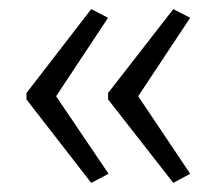

<svg xmlns="http://www.w3.org/2000/svg" viewBox="-20 -482 474 421"><path d="M38 -278V-264L180 -81L218 -101L103 -271L217 -443L180 -462ZM217 -278V-264L360 -81L397 -101L283 -271L397 -443L360 -462Z"/></svg>

Font: Noto Sans Thai Looped ExtraCondensed Light
Style: Regular
Weight: 300
Width: 2
Designer: Sasikarn Vongin, Ben Mitchell
Foundry: The Fontpad Ltd
Version: Version 1.001